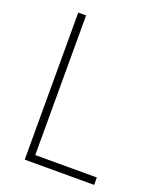

<svg xmlns="http://www.w3.org/2000/svg" viewBox="-134 -795 718 876"><g transform="rotate(20 225.0 -357.0)"><path d="M93 0V-714H131V-36H430V0Z"/></g></svg>

Font: Noto Sans Gujarati SemiCondensed ExtraLight
Style: Regular
Weight: 200
Width: 4
Designer: Jelle Bosma - Monotype Design Team, Universal Thirst
Foundry: Monotype Imaging Inc.
Version: Version 2.106; ttfautohint (v1.8.4.7-5d5b)